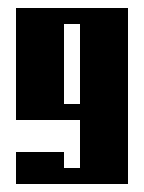

<svg xmlns="http://www.w3.org/2000/svg" viewBox="-20 -460 360 480"><path d="M20 -440H300V0H20V-80H140V-40H180V-160H20ZM140 -400V-200H180V-400Z"/></svg>

Font: SOV_poster
Style: Bold
Weight: 700
Version: Version 1.00